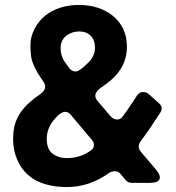

<svg xmlns="http://www.w3.org/2000/svg" viewBox="-20 -739 712 776"><path d="M421 -40Q341 17 252 17Q96 17 49 -95Q33 -133 33 -174Q33 -215 41.5 -240.5Q50 -266 65 -287Q92 -325 145 -360Q175 -384 154 -411Q114 -467 106 -508Q103 -526 103 -558Q103 -590 119.5 -622Q136 -654 163 -676Q218 -719 299 -719Q380 -719 435 -676Q493 -629 493 -550Q493 -469 426 -413Q405 -396 386 -383Q351 -358 375 -330L427 -269Q439 -256 453 -256Q467 -256 475 -267Q483 -278 489 -286.5Q495 -295 502 -305Q509 -315 516.5 -326.5Q524 -338 533.5 -352.5Q543 -367 557.5 -367Q572 -367 582 -358L621 -323Q643 -305 626 -281L587 -222Q568 -194 550 -170.5Q532 -147 549 -126L610 -54Q631 -29 624.5 -14.5Q618 0 586 0H512Q497 0 487 -12L468 -35Q458 -47 444.5 -47Q431 -47 421 -40ZM261 -462Q272 -450 286.5 -450Q301 -450 340 -489Q364 -515 364 -546Q364 -577 346.5 -594.5Q329 -612 300 -612Q271 -612 248 -594.5Q225 -577 225 -545Q225 -513 241 -490Q246 -483 251 -476.5Q256 -470 261 -462ZM250 -100Q304 -100 346 -130Q358 -138 359.5 -150.5Q361 -163 351 -174L267 -274Q257 -287 243 -287Q224 -287 196.5 -253Q169 -219 169 -177.5Q169 -136 192.5 -118Q216 -100 250 -100Z"/></svg>

Font: Tsunagi Gothic Black
Style: Regular
Weight: 900
Designer: Yoshimichi Ohira
Foundry: Positype
Version: Version 1.001